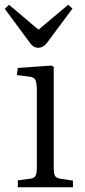

<svg xmlns="http://www.w3.org/2000/svg" viewBox="-27 -788 359 808"><path d="M48 0V-29L100 -36Q117 -38 122.5 -48Q128 -58 128 -85V-404Q128 -441 121.5 -452.5Q115 -464 93 -466L44 -472L48 -502L189 -512L199 -507V-81Q199 -57 204.5 -48Q210 -39 226 -36L280 -28V0ZM134 -587Q124 -587 115 -592Q106 -597 95 -613L-7 -751L11 -768L135 -663L260 -768L278 -752L171 -608Q155 -587 134 -587Z"/></svg>

Font: Literata 36pt Light
Style: Regular
Weight: 300
Designer: Latin by Veronika Burian and Jose Scaglione. Greek by Irene Vlachou. Cyrillic by Vera Evstafieva.
Foundry: TypeTogether
Version: Version 3.002